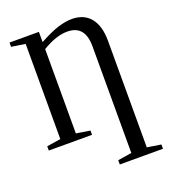

<svg xmlns="http://www.w3.org/2000/svg" viewBox="-155 -770 961 1094"><g transform="rotate(-20 325.0 -223.5)"><path d="M381.8 212.9V187L465.8 173.8V-473.6Q465.8 -601.1 358.4 -601.1Q291 -601.1 207 -550.3V-39.1L291 -25.9V0H28.8V-25.9L112.8 -39.1V-616.2L28.8 -628.9V-654.8H207V-592.8Q274.4 -629.9 321.8 -644.8Q369.1 -659.7 407.7 -659.7Q480.5 -659.7 520 -611.3Q559.6 -563 559.6 -472.2V173.8L643.6 187V212.9Z"/></g></svg>

Font: Liberation Serif
Style: Regular
Weight: 400
Designer: Steve Matteson
Foundry: Ascender Corporation
Version: Version 2.1.5